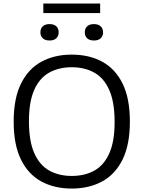

<svg xmlns="http://www.w3.org/2000/svg" viewBox="-20 -1059 814 1088"><path d="M386.5 9.5Q288 9.5 214 -30.8Q140 -71 98.8 -154.8Q57.5 -238.5 57.5 -370Q57.5 -501.5 99 -585.2Q140.5 -669 214.5 -709.2Q288.5 -749.5 386.5 -749.5Q485.5 -749.5 559.5 -709.2Q633.5 -669 674.8 -585Q716 -501 716 -370Q716 -239 674.5 -155Q633 -71 558.8 -30.8Q484.5 9.5 386.5 9.5ZM386.5 -62Q460 -62 514.5 -92.2Q569 -122.5 599.2 -189.8Q629.5 -257 629.5 -367.5Q629.5 -480.5 599.2 -548.8Q569 -617 514.2 -647.5Q459.5 -678 386.5 -678Q314 -678 259.2 -647.8Q204.5 -617.5 174.2 -550.2Q144 -483 144 -372.5Q144 -259.5 174.2 -191.2Q204.5 -123 259 -92.5Q313.5 -62 386.5 -62ZM512 -829.5Q487.5 -829.5 474 -842Q460.5 -854.5 460.5 -875.5Q460.5 -897.5 474 -910Q487.5 -922.5 512 -922.5Q537 -922.5 550.5 -910Q564 -897.5 564 -875.5Q564 -854.5 550.5 -842Q537 -829.5 512 -829.5ZM261 -829.5Q236 -829.5 222.5 -842Q209 -854.5 209 -875.5Q209 -897.5 222.5 -910Q236 -922.5 261 -922.5Q285.5 -922.5 299 -910Q312.5 -897.5 312.5 -875.5Q312.5 -854.5 299 -842Q285.5 -829.5 261 -829.5ZM225.5 -985V-1039H547.5V-985Z"/></svg>

Font: Encode Sans SC SemiExpanded
Style: Regular
Weight: 400
Width: 6
Designer: Multiple Designers
Foundry: Impallari Type
Version: Version 3.002